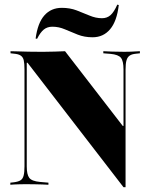

<svg xmlns="http://www.w3.org/2000/svg" viewBox="-20 -790 642 821"><path d="M508.1 10.5 97.6 -521.8H94.4V-201.6H84.7V-492.7Q84.7 -518.5 81.5 -532.3Q78.2 -546 68.5 -552.4Q58.9 -558.9 39.5 -560.5L25 -562.1V-571Q38.7 -571 58.1 -570.2Q77.4 -569.4 102 -569Q126.6 -568.5 154 -568.5H166.9Q192.7 -568.5 215.3 -569.4Q237.9 -570.2 258.1 -571L504.8 -251.6H508.1V-492.7Q508.1 -529 497.2 -542.7Q486.3 -556.5 452.4 -559.7L421.8 -562.1V-571Q435.5 -570.2 459.3 -569.4Q483.1 -568.5 512.1 -568.5Q525.8 -568.5 538.3 -569Q550.8 -569.4 561.3 -570.2Q571.8 -571 578.2 -571V-562.1L562.9 -560.5Q544.4 -558.9 534.7 -552.4Q525 -546 521 -532.3Q516.9 -518.5 516.9 -492.7V10.5ZM94.4 -78.2Q94.4 -43.5 105.2 -29.4Q116.1 -15.3 150.8 -12.1L187.1 -8.9V0Q176.6 -0.8 161.3 -1.2Q146 -1.6 128.2 -2Q110.5 -2.4 90.3 -2.4Q76.6 -2.4 63.7 -2Q50.8 -1.6 41.1 -1.2Q31.5 -0.8 24.2 0V-8.9L38.7 -10.5Q58.1 -12.9 67.7 -19Q77.4 -25 81 -39.1Q84.7 -53.2 84.7 -78.2V-201.6H94.4ZM375.8 -630.6Q341.1 -630.6 312.5 -641.9Q283.9 -653.2 257.7 -664.5Q231.5 -675.8 204 -675.8Q182.3 -675.8 167.3 -663.7Q152.4 -651.6 138.7 -624.2L132.3 -625Q141.1 -691.9 169.8 -724.2Q198.4 -756.5 244.4 -756.5Q279 -756.5 307.7 -745.6Q336.3 -734.7 362.9 -723.4Q389.5 -712.1 416.1 -712.1Q437.9 -712.1 452.8 -725.4Q467.7 -738.7 481.5 -770.2L487.9 -768.5Q479.8 -699.2 450.8 -664.9Q421.8 -630.6 375.8 -630.6Z"/></svg>

Font: Playfair 144pt SemiCondensed Black
Style: Regular
Weight: 900
Width: 4
Designer: Claus Eggers Sørensen
Foundry: Claus Eggers Sørensen
Version: Version 2.203